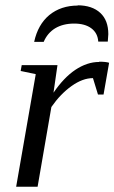

<svg xmlns="http://www.w3.org/2000/svg" viewBox="-20 -705 432 725"><path d="M354 -471V-472Q380 -472 392 -468L371 -348H350L331 -410Q292 -410 250 -380Q208 -350 174 -301L122 0H41L115 -425L58 -437L62 -459H197L182 -355Q221 -412 264 -441Q309 -471 354 -471ZM274 -684 272 -685Q328 -685 359 -656Q389 -628 389 -576L387 -548H351Q349 -580 325 -598Q301 -616 260 -616Q218 -616 188 -598Q159 -580 145 -547H109Q123 -612 166 -648Q210 -684 274 -684Z"/></svg>

Font: Libra Serif Modern
Style: Italic
Weight: 400
Italic angle: -12°
Designer: Stefan Peev, Context Ltd
Foundry: Stefan Peev, Context Ltd
Version: Version 1.000